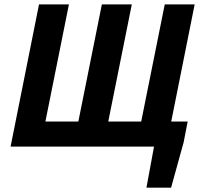

<svg xmlns="http://www.w3.org/2000/svg" viewBox="-20 -672 924 880"><path d="M651.2 188 685.9 0H658.4L680.7 -115H840.2L821.7 -19.9L764.2 188ZM28.5 0 158.8 -651.8H295.9L188.1 -115H339.1L446.9 -651.8H584.1L476.2 -115H627.2L735.1 -651.8H872.2L741.8 0Z"/></svg>

Font: Source Sans Variable
Style: Italic
Weight: 200
Italic angle: -11°
Designer: Paul D. Hunt
Foundry: Adobe Systems Incorporated
Version: Version 3.006;hotconv 1.0.111;makeotfexe 2.5.65597